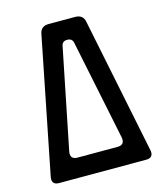

<svg xmlns="http://www.w3.org/2000/svg" viewBox="-107 -791 746 872"><g transform="rotate(-15 265.5 -355.0)"><path d="M32 -27Q32 0 63 0H472Q503 0 503 -27Q503 -33 502 -36L372 -674Q366 -710 328 -710H204Q166 -710 160 -674L33 -36Q32 -33 32 -27ZM143 -117Q143 -123 144 -126L239 -597Q243 -619 266 -619Q290 -619 294 -597L391 -126Q392 -123 392 -117Q392 -90 361 -90H174Q143 -90 143 -117Z"/></g></svg>

Font: WDXL Lubrifont JP N
Style: Regular
Weight: 400
Designer: [WDXL Lubrifont] Copyright 2020-2022 (c) NightFurySL2001, Skr-ZERO; [ZCOOL QingKe HuangYou] Copyright 2018-2022 (c) The 
Version: Version 2.001;hotconv 1.1.1;makeotfexe 2.6.0